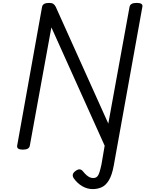

<svg xmlns="http://www.w3.org/2000/svg" viewBox="-20 -1014 1009 1319"><path d="M761 126Q749 190 728 224.5Q707 259 679 272Q651 285 617 285Q579 285 545.5 265.5Q512 246 488 213Q478 199 480 186Q482 173 498 161Q514 149 526.5 149.5Q539 150 549 162Q561 177 572.5 187.5Q584 198 595.5 203.5Q607 209 620 209Q637 209 647 199.5Q657 190 663.5 169Q670 148 677 116L699 -13L333 -826L185 -14Q183 0 171 7Q159 14 137 14Q93 14 98 -14L269 -967Q272 -981 284 -987.5Q296 -994 318 -994Q336 -994 346 -987.5Q356 -981 363 -967L724 -165L870 -967Q873 -981 885 -987.5Q897 -994 919 -994Q964 -994 958 -967Z"/></svg>

Font: Playwrite DE VA
Style: Regular
Weight: 400
Designer: Veronika Burian, José Scaglione
Foundry: TypeTogether
Version: Version 1.002